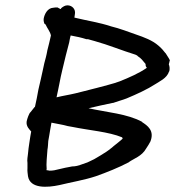

<svg xmlns="http://www.w3.org/2000/svg" viewBox="-20 -690 657 720"><path d="M144 -621C143 -614 144 -608 146 -602L151 -598C157 -584 168 -572 171 -557C167 -539 162 -518 157 -499V-498C156 -491 154 -484 152 -475C148 -462 144 -444 141 -429C136 -405 130 -380 124 -354C120 -332 116 -310 111 -289H110C105 -282 100 -277 95 -270L94 -269C89 -265 82 -245 80 -235C77 -216 91 -204 97 -197C95 -185 92 -170 90 -154C88 -141 86 -127 85 -114C84 -103 81 -91 83 -79V-59C82 -49 84 -38 85 -29C93 18 157 14 203 4C248 -7 297 -15 339 -29C379 -43 426 -62 462 -81H463V-82C481 -95 512 -104 528 -133L537 -147C538 -149 539 -151 542 -156L543 -157C562 -201 531 -220 513 -232V-233C459 -263 380 -269 312 -284C341 -291 373 -298 402 -304H404C420 -310 440 -315 455 -321C493 -337 531 -354 565 -376C576 -384 606 -396 614 -422L615 -423C617 -433 616 -441 613 -449C614 -451 615 -457 616 -461L617 -464C613 -473 607 -480 602 -489V-490H601C594 -499 586 -509 574 -519C551 -539 521 -550 489 -561C466 -569 427 -584 397 -591C352 -606 308 -612 259 -624L261 -638C264 -655 251 -670 233 -670C224 -670 216 -665 209 -659V-656C203 -657 200 -660 196 -662H193C189 -662 185 -662 180 -661C158 -660 147 -637 144 -621ZM168 -202 173 -230C185 -228 193 -226 204 -224L219 -221C228 -218 240 -216 252 -214C315 -201 387 -196 438 -175C438 -175 439 -173 440 -170L426 -158C420 -153 413 -148 406 -142C401 -138 400 -136 394 -132H393V-131C388 -127 386 -126 379 -121C366 -113 348 -101 333 -93L308 -81C290 -75 270 -66 253 -66H251C243 -64 234 -63 225 -61L199 -55C188 -52 179 -50 166 -50C163 -51 159 -51 154 -52L155 -56C153 -76 156 -102 158 -129C160 -139 160 -149 161 -161C163 -173 166 -188 168 -202ZM192 -325 198 -353C201 -370 205 -385 208 -403C210 -411 212 -419 214 -429C222 -464 231 -499 240 -533V-534C241 -542 243 -548 245 -557C266 -553 286 -549 304 -543H310C315 -541 326 -539 335 -536C386 -522 439 -500 488 -485C492 -483 495 -482 497 -479C510 -471 515 -463 526 -450C525 -445 528 -437 531 -436C503 -416 464 -399 429 -385C406 -376 370 -368 342 -360L330 -357C308 -351 286 -346 263 -340C238 -334 216 -331 192 -325Z"/></svg>

Font: Scribbler
Style: ExBdIta
Weight: 800
Designer: Mew Too
Foundry: Cannot Into Space Fonts
Version: Version 1.001